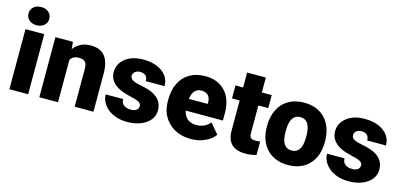

<svg xmlns="http://www.w3.org/2000/svg" viewBox="-66 -1183 3430 1631"><g transform="rotate(15 1649.0 -368.0)"><path d="M219.7 0H54.7V-528.3H219.7ZM44.9 -664.6Q44.9 -699.7 70.3 -722.2Q95.7 -744.6 136.2 -744.6Q176.8 -744.6 202.1 -722.2Q227.5 -699.7 227.5 -664.6Q227.5 -629.4 202.1 -606.9Q176.8 -584.5 136.2 -584.5Q95.7 -584.5 70.3 -606.9Q44.9 -629.4 44.9 -664.6Z M472.2 -528.3 477.5 -466.3Q532.2 -538.1 628.4 -538.1Q710.9 -538.1 751.7 -488.8Q792.5 -439.5 793.9 -340.3V0H628.9V-333.5Q628.9 -373.5 612.8 -392.3Q596.7 -411.1 554.2 -411.1Q505.9 -411.1 482.4 -373V0H317.9V-528.3Z M1161.6 -148.4Q1161.6 -169.4 1139.6 -182.1Q1117.7 -194.8 1056.2 -208.5Q994.6 -222.2 954.6 -244.4Q914.6 -266.6 893.6 -298.3Q872.6 -330.1 872.6 -371.1Q872.6 -443.8 932.6 -491Q992.7 -538.1 1089.8 -538.1Q1194.3 -538.1 1257.8 -490.7Q1321.3 -443.4 1321.3 -366.2H1156.2Q1156.2 -429.7 1089.4 -429.7Q1063.5 -429.7 1045.9 -415.3Q1028.3 -400.9 1028.3 -379.4Q1028.3 -357.4 1049.8 -343.8Q1071.3 -330.1 1118.4 -321.3Q1165.5 -312.5 1201.2 -300.3Q1320.3 -259.3 1320.3 -153.3Q1320.3 -81.1 1256.1 -35.6Q1191.9 9.8 1089.8 9.8Q1022 9.8 968.8 -14.6Q915.5 -39.1 885.7 -81.1Q856 -123 856 -169.4H1009.8Q1010.7 -132.8 1034.2 -116Q1057.6 -99.1 1094.2 -99.1Q1127.9 -99.1 1144.8 -112.8Q1161.6 -126.5 1161.6 -148.4Z M1652.8 9.8Q1531.2 9.8 1456.1 -62.7Q1380.9 -135.3 1380.9 -251.5V-265.1Q1380.9 -346.2 1410.9 -408.2Q1440.9 -470.2 1498.5 -504.2Q1556.2 -538.1 1635.3 -538.1Q1746.6 -538.1 1811 -469Q1875.5 -399.9 1875.5 -276.4V-212.4H1548.3Q1557.1 -168 1586.9 -142.6Q1616.7 -117.2 1664.1 -117.2Q1742.2 -117.2 1786.1 -171.9L1861.3 -83Q1830.6 -40.5 1774.2 -15.4Q1717.8 9.8 1652.8 9.8ZM1634.3 -411.1Q1562 -411.1 1548.3 -315.4H1714.4V-328.1Q1715.3 -367.7 1694.3 -389.4Q1673.3 -411.1 1634.3 -411.1Z M2133.3 -659.7V-528.3H2220.2V-414.1H2133.3V-172.4Q2133.3 -142.6 2144 -130.9Q2154.8 -119.1 2186.5 -119.1Q2210.9 -119.1 2227.5 -122.1V-4.4Q2183.1 9.8 2134.8 9.8Q2049.8 9.8 2009.3 -30.3Q1968.8 -70.3 1968.8 -151.9V-414.1H1901.4V-528.3H1968.8V-659.7Z M2249.5 -269Q2249.5 -348.1 2280.3 -409.9Q2311 -471.7 2368.7 -504.9Q2426.3 -538.1 2503.9 -538.1Q2622.6 -538.1 2690.9 -464.6Q2759.3 -391.1 2759.3 -264.6V-258.8Q2759.3 -135.3 2690.7 -62.7Q2622.1 9.8 2504.9 9.8Q2392.1 9.8 2323.7 -57.9Q2255.4 -125.5 2250 -241.2ZM2414.1 -258.8Q2414.1 -185.5 2437 -151.4Q2460 -117.2 2504.9 -117.2Q2592.8 -117.2 2594.7 -252.4V-269Q2594.7 -411.1 2503.9 -411.1Q2421.4 -411.1 2414.6 -288.6Z M3108.4 -148.4Q3108.4 -169.4 3086.4 -182.1Q3064.5 -194.8 3002.9 -208.5Q2941.4 -222.2 2901.4 -244.4Q2861.3 -266.6 2840.3 -298.3Q2819.3 -330.1 2819.3 -371.1Q2819.3 -443.8 2879.4 -491Q2939.5 -538.1 3036.6 -538.1Q3141.1 -538.1 3204.6 -490.7Q3268.1 -443.4 3268.1 -366.2H3103Q3103 -429.7 3036.1 -429.7Q3010.3 -429.7 2992.7 -415.3Q2975.1 -400.9 2975.1 -379.4Q2975.1 -357.4 2996.6 -343.8Q3018.1 -330.1 3065.2 -321.3Q3112.3 -312.5 3147.9 -300.3Q3267.1 -259.3 3267.1 -153.3Q3267.1 -81.1 3202.9 -35.6Q3138.7 9.8 3036.6 9.8Q2968.8 9.8 2915.5 -14.6Q2862.3 -39.1 2832.5 -81.1Q2802.7 -123 2802.7 -169.4H2956.5Q2957.5 -132.8 2981 -116Q3004.4 -99.1 3041 -99.1Q3074.7 -99.1 3091.6 -112.8Q3108.4 -126.5 3108.4 -148.4Z"/></g></svg>

Font: Sadagaat-English
Style: Regular
Weight: 900
Designer: Ahmed alsheikh
Foundry: Ahmed alsheikh Design
Version: Version 2.137;January 17, 2018;FontCreator 11.0.0.2408 64-bi